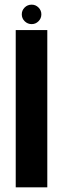

<svg xmlns="http://www.w3.org/2000/svg" viewBox="-20 -804 281 824"><path d="M47.5 0V-675H183V0ZM116 -700.5Q98.5 -700.5 86 -712.8Q73.5 -725 73.5 -742.5Q73.5 -759.5 85.8 -771.8Q98 -784 116 -784Q133 -784 145.2 -771.8Q157.5 -759.5 157.5 -742.5Q157.5 -725 145.2 -712.8Q133 -700.5 116 -700.5Z"/></svg>

Font: Anybody SemiBold
Style: Regular
Weight: 600
Designer: Tyler Finck
Foundry: Etcetera Type Company
Version: Version 1.010; ttfautohint (v1.8.3) -l 8 -r 50 -G 200 -x 14 